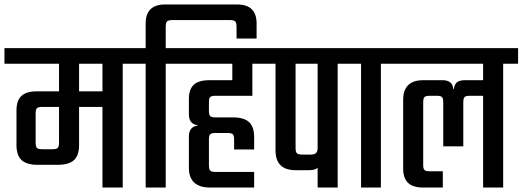

<svg xmlns="http://www.w3.org/2000/svg" viewBox="-40 -842 2346 862"><path d="M582 -626V-556H511V0H420V-362H315V-191Q315 -144 292 -123Q269 -102 219 -102H130Q80 -102 57 -123Q34 -144 34 -191V-347Q34 -390 56 -411Q78 -432 126 -432H225V-556H-20V-626ZM225 -202V-362H150Q132 -362 126 -356.5Q120 -351 120 -333V-202Q120 -183 126 -177.5Q132 -172 150 -172H195Q213 -172 219 -177.5Q225 -183 225 -202ZM420 -432V-556H315V-432Z M1024 -822Q1112 -822 1112 -737V-669H1022V-720Q1022 -740 1016 -746Q1010 -752 990 -752H736Q716 -752 710 -746Q704 -740 704 -720V-626H776V-556H704V0H614V-556H542V-626H614V-737Q614 -822 702 -822Z M1093 -412H927Q910 -412 904 -406.5Q898 -401 898 -384V-343Q898 -326 904 -320.5Q910 -315 927 -315H1005Q1055 -315 1078 -294Q1101 -273 1101 -226V-171H1011V-215Q1011 -234 1005 -239.5Q999 -245 981 -245H927Q910 -245 904 -239.5Q898 -234 898 -215V-100Q898 -82 904 -76Q910 -70 927 -70H1101V0H904Q808 0 808 -89V-229Q808 -273 847 -278V-280Q808 -285 808 -329V-397Q808 -441 830 -461.5Q852 -482 900 -482H1003V-556H736V-626H1173V-556H1093Z M1548 -626V-556H1476V0H1386V-89Q1375 -78 1349 -78H1287Q1197 -78 1197 -167V-556H1125V-626ZM1386 -180V-556H1287V-178Q1287 -160 1293 -154Q1299 -148 1316 -148H1354Q1372 -148 1379 -155Q1386 -162 1386 -180Z M1742 -626V-556H1670V0H1581V-556H1509V-626Z M2286 -626V-556H2219V0H2129V-412H2069Q2051 -412 2045.5 -406Q2040 -400 2040 -382V-185H1950V-382Q1950 -400 1944.5 -406Q1939 -412 1921 -412H1889Q1871 -412 1865.5 -406Q1860 -400 1860 -382V-101Q1860 -84 1866 -78.5Q1872 -73 1889 -73H1948V0H1861Q1814 0 1792 -21Q1770 -42 1770 -85V-393Q1770 -482 1860 -482H1946Q1992 -482 1995 -443H1998Q2001 -482 2046 -482H2129V-556H1703V-626Z"/></svg>

Font: Teko Regular
Style: Regular
Weight: 400
Designer: Manushi Parikh, Jonny Pinhorn
Foundry: Indian Type Foundry
Version: Version 1.105;PS 1.0;hotconv 1.0.78;makeotf.lib2.5.61930; tt